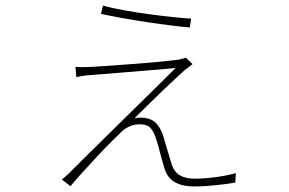

<svg xmlns="http://www.w3.org/2000/svg" viewBox="-20 -640 1040 692"><path d="M351 -620Q382 -611 427 -603Q472 -595 520 -588.5Q568 -582 608 -578Q648 -574 669 -573L664 -541Q639 -543 598.5 -548Q558 -553 511 -560Q464 -567 420 -575Q376 -583 344 -590ZM674 -409Q667 -404 660.5 -398.5Q654 -393 649 -390Q643 -385 620.5 -364.5Q598 -344 568.5 -315.5Q539 -287 511 -259.5Q483 -232 465 -214Q469 -215 475 -215.5Q481 -216 486 -216Q524 -216 543 -195.5Q562 -175 570 -144Q574 -131 579.5 -111.5Q585 -92 591 -73.5Q597 -55 600 -44Q609 -19 629.5 -7.5Q650 4 681 4Q702 4 730.5 1.5Q759 -1 786 -6Q813 -11 830 -16L828 18Q816 20 799.5 22.5Q783 25 763 27Q743 29 721.5 30.5Q700 32 679 32Q638 32 610 16.5Q582 1 571 -39Q567 -52 561.5 -72Q556 -92 551 -111.5Q546 -131 542 -141Q535 -164 523 -178Q511 -192 483 -192Q466 -192 449.5 -185.5Q433 -179 419 -166Q407 -155 382 -130Q357 -105 328 -74Q299 -43 273.5 -14.5Q248 14 234 31L203 7Q209 2 214.5 -2.5Q220 -7 227 -14Q255 -42 294 -80.5Q333 -119 376.5 -162Q420 -205 464 -248Q508 -291 546.5 -329Q585 -367 613 -395Q596 -393 565.5 -390.5Q535 -388 498.5 -385Q462 -382 425.5 -379Q389 -376 359.5 -373.5Q330 -371 314 -370Q297 -369 282.5 -367Q268 -365 255 -362L252 -399Q264 -398 279.5 -398Q295 -398 311 -399Q326 -400 357 -402Q388 -404 427 -407Q466 -410 505 -413Q544 -416 575.5 -419.5Q607 -423 623 -425Q632 -427 638.5 -428.5Q645 -430 650 -432Z"/></svg>

Font: Noto Sans KR Thin
Style: Regular
Weight: 100
Designer: Ryoko NISHIZUKA 西塚涼子 (kana, bopomofo & ideographs); Paul D. Hunt (Latin, Greek & Cyrillic); Sandoll Communications 산돌커뮤니
Foundry: Adobe
Version: Version 2.004-H2;hotconv 1.0.118;makeotfexe 2.5.65603